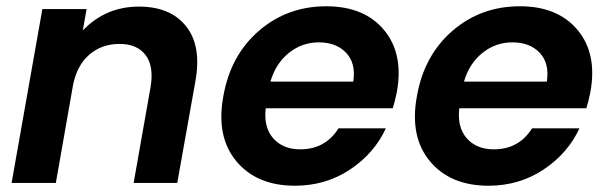

<svg xmlns="http://www.w3.org/2000/svg" viewBox="-20 -583 1935 612"><path d="M406 0 460 -306Q471 -372 444 -407.5Q417 -443 361 -443Q305 -443 265.5 -409.5Q226 -376 213 -313L158 0H17L115 -554H256L244 -486Q317 -562 423 -562Q523 -562 573 -499.5Q623 -437 603 -325L545 0Z M996 -448Q943 -448 901 -414.5Q859 -381 842 -323H1106Q1115 -381 1083.5 -414.5Q1052 -448 996 -448ZM1210 -174Q1173 -94 1095.5 -42.5Q1018 9 920 9Q798 9 733 -69.5Q668 -148 692 -277Q715 -407 805.5 -485Q896 -563 1020 -563Q1141 -563 1204 -487.5Q1267 -412 1245 -290Q1239 -260 1232 -238H827Q820 -177 851 -142Q882 -107 937 -107Q1017 -107 1059 -174Z M1613 -448Q1560 -448 1518 -414.5Q1476 -381 1459 -323H1723Q1732 -381 1700.5 -414.5Q1669 -448 1613 -448ZM1827 -174Q1790 -94 1712.5 -42.5Q1635 9 1537 9Q1415 9 1350 -69.5Q1285 -148 1309 -277Q1332 -407 1422.5 -485Q1513 -563 1637 -563Q1758 -563 1821 -487.5Q1884 -412 1862 -290Q1856 -260 1849 -238H1444Q1437 -177 1468 -142Q1499 -107 1554 -107Q1634 -107 1676 -174Z"/></svg>

Font: Poppins SemiBold
Style: Italic
Weight: 600
Italic angle: -10°
Designer: Ninad Kale (Devanagari), Jonny Pinhorn (Latin)
Foundry: Indian Type Foundry
Version: Version 3.200;PS 1.000;hotconv 16.6.54;makeotf.lib2.5.65590